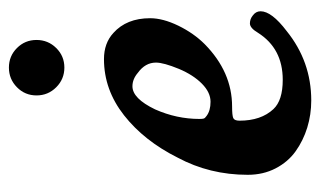

<svg xmlns="http://www.w3.org/2000/svg" viewBox="-164 -542 719 431"><g transform="rotate(-90 195.5 -326.5)"><path d="M215.1 -559.8Q196.8 -578.1 196.8 -604Q196.8 -629.9 215.1 -647.9Q233.4 -666 259.3 -666Q285.2 -666 303.2 -647.9Q321.3 -629.9 321.3 -604Q321.3 -578.1 303.2 -559.8Q285.2 -541.5 259.3 -541.5Q233.4 -541.5 215.1 -559.8ZM278.3 -452.6Q314 -452.6 336.9 -431.6Q370.1 -401.9 370.1 -349.1Q370.1 -320.3 353.3 -285.6Q336.4 -251 312 -226.6Q249.5 -165 171.9 -165Q151.9 -165 146 -162.4Q140.1 -159.7 140.1 -148.4Q140.1 -100.1 166 -72.3Q185.5 -51.3 231.9 -51.3Q302.2 -51.3 337.4 -106.9Q348.1 -125 358.4 -125Q368.2 -125 376 -118.7Q385.7 -111.8 385.7 -101.1Q385.7 -76.2 341.3 -42.5Q272.9 12.7 185.5 12.7Q153.8 12.7 124.5 3.7Q95.2 -5.4 71.3 -22.5Q47.4 -39.6 33 -67.4Q18.6 -95.2 18.6 -129.9Q18.6 -215.3 57.1 -287.1Q94.7 -362.3 152.1 -407.5Q209.5 -452.6 278.3 -452.6ZM150.9 -222.2Q162.6 -213.4 182.6 -213.4Q203.6 -213.4 223.1 -232.7Q242.7 -252 256.3 -284.2Q270.5 -318.8 270.5 -335.9Q270.5 -359.9 247.6 -376.5Q233.4 -388.7 217.3 -388.7Q189.9 -388.7 165.5 -337.9Q144 -289.6 144 -238.3Q144 -231 145 -228.3Q146 -225.6 150.9 -222.2Z"/></g></svg>

Font: Cooper* SemiBold
Style: Italic
Weight: 600
Italic angle: -7°
Designer: Owen Earl
Foundry: indestructible type*
Version: Version 0.001